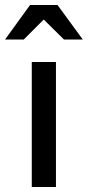

<svg xmlns="http://www.w3.org/2000/svg" viewBox="-47 -748 351 768"><path d="M176.8 -500V0H80.1V-500ZM73.2 -728H183.1L284.2 -589.8H209L127.9 -669.9L47.9 -589.8H-26.9Z"/></svg>

Font: Quantico
Style: Regular
Weight: 400
Designer: Matt Desmond
Foundry: MADtype
Version: Version 2.002